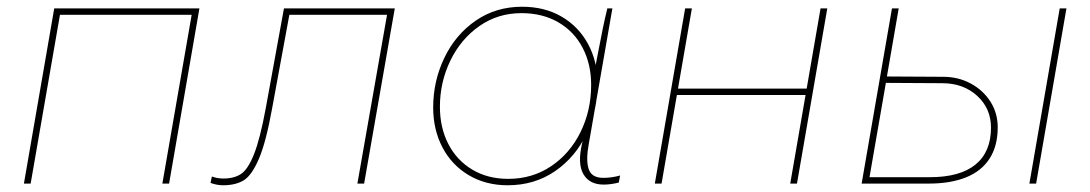

<svg xmlns="http://www.w3.org/2000/svg" viewBox="-20 -545 3237 570"><path d="M141 -520H572L482 0H462L549 -501H158L71 0H51Z M605 -2 609 -21Q617 -18 625.5 -16.5Q634 -15 643 -15Q675 -15 695.5 -28.5Q716 -42 734 -87Q752 -132 769 -224L823 -520H1152L1061 0H1041L1129 -501H839L788 -224Q770 -124 749 -74.5Q728 -25 704 -10Q680 5 642 5Q632 5 622.5 3Q613 1 605 -2Z M1708 -119 1722 -178 1746 -339Q1750 -358 1753 -376Q1771 -472 1783 -520H1798L1728 -118Q1719 -70 1727.5 -43.5Q1736 -17 1771 -17Q1796 -17 1821 -24L1817 -3Q1793 3 1772 3Q1730 3 1712 -28Q1694 -59 1708 -119ZM1754 -297Q1754 -218 1721.5 -148.5Q1689 -79 1628 -37Q1567 5 1487 5Q1422 5 1371.5 -25Q1321 -55 1293.5 -107.5Q1266 -160 1266 -226Q1266 -304 1299 -373Q1332 -442 1392 -483.5Q1452 -525 1530 -525Q1597 -525 1647.5 -495.5Q1698 -466 1726 -414Q1754 -362 1754 -297ZM1286 -228Q1286 -166 1311 -117.5Q1336 -69 1382 -41.5Q1428 -14 1489 -14Q1560 -14 1616 -51.5Q1672 -89 1703.5 -153Q1735 -217 1735 -293Q1735 -354 1710 -402.5Q1685 -451 1638 -478.5Q1591 -506 1528 -506Q1458 -506 1403 -467.5Q1348 -429 1317 -365Q1286 -301 1286 -228Z M2436 -520 2346 0H2326L2416 -520ZM1924 0 2014 -520H2034L1944 0ZM1981 -263 1984 -282H2384L2381 -263Z M2552 -19H2741Q2830 -19 2876 -56.5Q2922 -94 2922 -166Q2922 -223 2881 -260.5Q2840 -298 2777 -298L2601 -299L2604 -318L2780 -317Q2825 -317 2862 -297Q2899 -277 2920.5 -243Q2942 -209 2942 -167Q2942 -112 2918 -74.5Q2894 -37 2848 -18.5Q2802 0 2738 0H2549ZM2628 -520H2648L2612 -312L2611 -305L2558 0H2538ZM3126 -520H3146L3056 0H3036Z"/></svg>

Font: Fixel Italic Variable 20240409 Display Thin
Style: Italic
Weight: 100
Italic angle: -10°
Designer: AlfaBravo + MacPaw
Foundry: Kyrylo Tkachov, Marchela Mozhyna, Serhii Makarenko, Maria Weinstein, Zakhar Kryvoshyya
Version: Version 1.211;Glyphs 3.2 (3225)